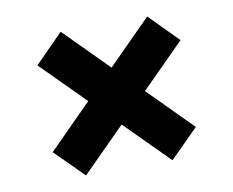

<svg xmlns="http://www.w3.org/2000/svg" viewBox="-60 -621 770 634"><g transform="rotate(-10 325.0 -304.0)"><path d="M180 -63 85 -158 470 -545 565 -449ZM470 -63 85 -449 180 -545 565 -158Z"/></g></svg>

Font: Azeret Mono Thin
Style: Regular
Weight: 100
Designer: Martin Vácha
Foundry: Displaay
Version: Version 1.002